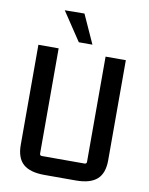

<svg xmlns="http://www.w3.org/2000/svg" viewBox="-92 -897 752 971"><g transform="rotate(10 284.5 -411.5)"><path d="M161 -830 262 -831 329 -683H259ZM365 8H204Q130 8 95 -23Q60 -54 60 -121V-635H164V-95Q164 -84 175 -84H394Q405 -84 405 -95V-635H509V-121Q509 -54 474 -23Q439 8 365 8Z"/></g></svg>

Font: Gemunu Libre SemiBold
Style: Regular
Weight: 600
Designer: Puspanada Ekanayake, Sola Matas, Pathum Egodawatta, Kosala Senevirathne
Foundry: mooniak
Version: Version 1.100